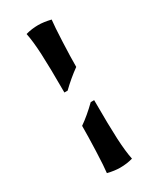

<svg xmlns="http://www.w3.org/2000/svg" viewBox="-192 -702 726 875"><g transform="rotate(-30 171.0 -264.0)"><path d="M103 -630Q135 -639 169 -639Q197 -639 235 -630Q231 -598 227.5 -517.5Q224 -437 224 -387Q178 -354 136 -313H119Q119 -448 115.5 -517.5Q112 -587 103 -630ZM103 102Q107 71 110 -8.5Q113 -88 113 -141Q155 -170 201 -215H219Q219 -80 222.5 -10.5Q226 59 235 102Q204 111 168 111Q139 111 103 102Z"/></g></svg>

Font: Mirza
Style: Regular
Weight: 400
Designer: Arabic design by Kourosh Beigpour, Latin design by Eduardo Tunni, engineering by Lasse Fister
Version: Version 1.000